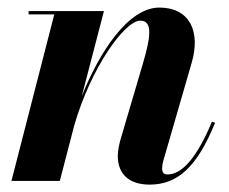

<svg xmlns="http://www.w3.org/2000/svg" viewBox="-20 -490 621 520"><path d="M127 -451 11 0H142L181 -150C226 -306 317.5 -434 360 -434C393 -434 389.5 -393.5 366.5 -316L306.5 -112.5C303 -100 299 -82 299 -67.5C299 -19.5 328.5 10 385.5 10C460.5 10 513.5 -37 562.5 -157.5L554 -160.5C513.5 -63 473 -17.5 433.5 -17.5C423 -17.5 419 -23.5 419 -34.5C419 -39.5 420.5 -48 422 -53.5L499 -319.5C524 -404.5 494 -469.5 411.5 -469.5C327.5 -469.5 249 -349 201.5 -229.5L261.5 -460H57.5V-451Z"/></svg>

Font: Bodoni* 24pt
Style: Bold Italic
Weight: 700
Italic angle: -13°
Version: Version 2.3